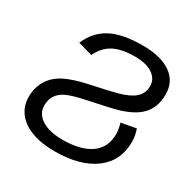

<svg xmlns="http://www.w3.org/2000/svg" viewBox="-160 -845 986 1001"><g transform="rotate(30 333.5 -344.0)"><path d="M558.1 -533.7Q558.1 -576.2 519.5 -602.1Q481 -627.9 412.6 -627.9Q334.5 -627.9 286.1 -602.8Q237.8 -577.6 210.9 -520.5L125 -544.9Q159.2 -625 229 -661.6Q298.8 -698.2 420.4 -698.2Q528.8 -698.2 589.4 -656Q649.9 -613.8 649.9 -536.1Q649.9 -494.1 637.7 -463.4Q625.5 -432.6 604 -410.4Q582.5 -388.2 552.5 -372.6Q522.5 -356.9 483.9 -345Q445.3 -333 303.2 -303.7Q238.3 -290.5 201.9 -274.9Q165.5 -259.3 147.9 -233.6Q130.4 -208 130.4 -171.4Q130.4 -121.6 176 -92.3Q221.7 -63 301.8 -63Q411.1 -63 470.5 -105.2Q529.8 -147.5 529.8 -227.5Q529.8 -257.3 519 -291.5L608.4 -308.1Q621.6 -270.5 621.6 -234.4Q621.6 -118.7 534.7 -54.4Q447.8 9.8 295.4 9.8Q214.8 9.8 156.5 -12.2Q98.1 -34.2 67.9 -75Q37.6 -115.7 37.6 -169.9Q37.6 -225.1 63.7 -268.3Q89.8 -311.5 138.7 -337.2Q187.5 -362.8 274.9 -381.8Q406.2 -409.7 436 -418.5Q465.8 -427.2 488 -437.5Q510.3 -447.8 525.9 -461.2Q541.5 -474.6 549.8 -492.7Q558.1 -510.7 558.1 -533.7Z"/></g></svg>

Font: Liberation Sans
Style: Italic
Weight: 400
Italic angle: -12°
Designer: Steve Matteson
Foundry: Ascender Corporation
Version: Version 2.1.5